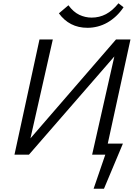

<svg xmlns="http://www.w3.org/2000/svg" viewBox="-20 -940 852 1167"><path d="M68 0 220 -700H301L165 -99L685 -700H773L635 -67H727L612 207H549L620 0H540L675 -597L156 0ZM512 -771Q456 -771 412.5 -793.5Q369 -816 338 -859L396 -908Q426 -867 462 -850Q498 -833 537 -833Q584 -833 624 -854Q664 -875 700 -920L731 -896Q711 -866 686 -842.5Q661 -819 633 -803Q605 -787 574 -779Q543 -771 512 -771Z"/></svg>

Font: Isabella Sans
Style: Italic
Weight: 400
Italic angle: -12°
Designer: Christian Thalmann (Catharsis Fonts), Cristiano Sobral
Foundry: The Isabella Sans Project Authors
Version: Version 2.026; ttfautohint (v1.8.4.7-5d5b-dirty)